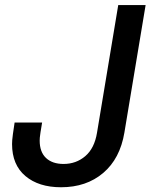

<svg xmlns="http://www.w3.org/2000/svg" viewBox="-20 -748 612 777"><path d="M227.1 9.8Q136.7 9.8 82.8 -35.6Q28.8 -81.1 28.8 -165Q28.8 -172.4 29.5 -181.6Q30.3 -190.9 32.5 -207.3Q34.7 -223.6 39.1 -252H150.4Q146 -226.1 143.8 -211.9Q141.6 -197.8 141.1 -190.9Q140.6 -184.1 140.6 -179.2Q140.6 -132.8 166.3 -108.6Q191.9 -84.5 237.3 -84.5Q288.1 -84.5 325.2 -116.2Q362.3 -147.9 372.6 -210.9L458.5 -727.5H569.3L483.4 -211.4Q465.8 -106 397.7 -48.1Q329.6 9.8 227.1 9.8Z"/></svg>

Font: Inter 16pt Medium
Style: Italic
Weight: 500
Italic angle: -9.3988°
Version: Version 4.001;git-66647c0bb